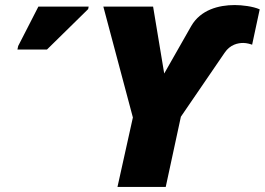

<svg xmlns="http://www.w3.org/2000/svg" viewBox="-20 -740 1048 760"><path d="M445 0H636L696 -278L869 -531C891 -564 922 -570 943 -570C957 -570 973 -565 978 -563L1008 -703C981 -715 938 -720 909 -720C845 -720 774 -701 737 -637L630 -449L586 -714H389L506 -275ZM49 -544H166L329 -704L331 -714H132L52 -558Z"/></svg>

Font: Noto Sans Black
Style: Italic
Weight: 900
Italic angle: -12°
Designer: Monotype Design Team
Foundry: Monotype Imaging Inc.
Version: Version 2.013